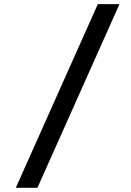

<svg xmlns="http://www.w3.org/2000/svg" viewBox="-20 -806 626 919"><path d="M55.7 92.8H159.2L551.8 -786.1H448.2Z"/></svg>

Font: Cascadia Mono NF
Style: Regular
Weight: 400
Monospace: yes
Designer: Aaron Bell
Foundry: Saja Typeworks
Version: Version 2404.023